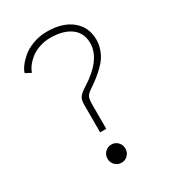

<svg xmlns="http://www.w3.org/2000/svg" viewBox="-168 -765 783 870"><g transform="rotate(-30 223.0 -330.0)"><path d="M195 -156V-301.5Q195 -327 205.2 -340.5Q215.5 -354 241 -369.5Q358.5 -443.5 358.5 -529Q358.5 -583 319 -611.5Q279.5 -640 213 -640Q182 -640 154.2 -630.2Q126.5 -620.5 108.2 -605.5Q90 -590.5 78.2 -574.5Q66.5 -558.5 62.5 -544L33 -559Q35.5 -571.5 48.2 -589.5Q61 -607.5 82.5 -626.5Q104 -645.5 139 -658.8Q174 -672 213.5 -672Q296 -672 343.2 -632.8Q390.5 -593.5 390.5 -529Q390.5 -505.5 383.5 -483.5Q376.5 -461.5 365.2 -444Q354 -426.5 335.8 -408.8Q317.5 -391 299.5 -377Q281.5 -363 257 -346.5Q238 -334 232.5 -322Q227 -310 227 -281.5V-156ZM164 -35Q164 -55.5 177.8 -69.2Q191.5 -83 211 -83Q230.5 -83 244 -69.2Q257.5 -55.5 257.5 -35Q257.5 -15.5 244 -1.8Q230.5 12 211 12Q191.5 12 177.8 -1.8Q164 -15.5 164 -35Z"/></g></svg>

Font: League Spartan ExtraLight
Style: Regular
Weight: 200
Foundry: The League of Moveable Type
Version: Version 2.002